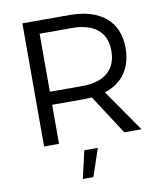

<svg xmlns="http://www.w3.org/2000/svg" viewBox="-97 -779 918 1075"><g transform="rotate(-10 361.5 -241.5)"><path d="M658 0 492 -239C594 -272 649 -350 649 -465C649 -614 549 -700 372 -700H104V0H189V-222H372C387 -222 401 -223 415 -224L560 0ZM189 -296V-626H373C497 -626 568 -570 568 -463C568 -353 497 -296 373 -296ZM286 217H346L399 60H322Z"/></g></svg>

Font: Juman Normal
Style: Regular
Weight: 300
Designer: Bandar Raffah (Arabic) Julieta Ulanovsky (Latin)
Foundry: Caramella
Version: Version 5.022;PS 005.022;hotconv 1.0.88;makeotf.lib2.5.64775